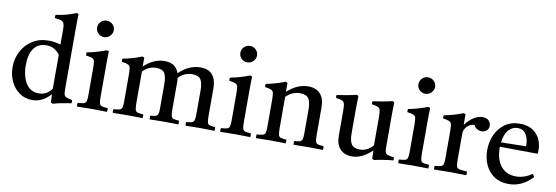

<svg xmlns="http://www.w3.org/2000/svg" viewBox="-56 -1159 4564 1576"><g transform="rotate(10 2226.0 -371.0)"><path d="M416 13 400 6 396 -63Q361 -25 324.5 -6.5Q288 12 244 12Q182 12 135.5 -21.5Q89 -55 64 -109Q39 -163 39 -226Q39 -299 70.5 -359Q102 -419 159.5 -455.5Q217 -492 294 -492Q317 -492 342 -488.5Q367 -485 394 -477V-605Q394 -636 388 -651.5Q382 -667 364.5 -673.5Q347 -680 312 -683Q309 -696 312 -710Q352 -715 394 -725.5Q436 -736 480 -755L497 -749Q496 -727 495.5 -699Q495 -671 495 -638V-142Q495 -104 498 -85Q501 -66 516 -58.5Q531 -51 567 -45Q570 -32 567 -18Q527 -12 489 -5Q451 2 416 13ZM395 -392Q352 -451 282 -451Q213 -451 178 -400.5Q143 -350 143 -261Q143 -209 157 -161Q171 -113 203 -82Q235 -51 288 -51Q355 -51 395 -109Z M866 1Q838 1 808 0Q778 -1 743 -1Q711 -1 678.5 0Q646 1 616 1Q613 -15 616 -30Q650 -32 666 -36.5Q682 -41 687 -56Q692 -71 692 -104V-328Q692 -367 689 -386Q686 -405 670.5 -412.5Q655 -420 617 -425Q614 -439 617 -451Q661 -459 701 -471Q741 -483 778 -497L795 -491Q794 -460 793.5 -433Q793 -406 793 -382V-114Q793 -75 797.5 -58Q802 -41 817.5 -36.5Q833 -32 866 -30Q869 -15 866 1ZM666 -667Q666 -696 686.5 -716Q707 -736 736 -736Q764 -736 784.5 -716Q805 -696 805 -668Q805 -642 785 -620.5Q765 -599 734 -599Q706 -599 686 -619Q666 -639 666 -667Z M1521 1Q1518 -15 1521 -30Q1551 -32 1566 -36.5Q1581 -41 1586.5 -56Q1592 -71 1592 -104V-306Q1592 -365 1574.5 -395Q1557 -425 1503 -425Q1436 -425 1389 -375Q1391 -359 1391 -341V-114Q1391 -75 1395.5 -58Q1400 -41 1415 -36.5Q1430 -32 1461 -30Q1463 -15 1461 1Q1433 1 1405 0Q1377 -1 1339 -1Q1302 -1 1274.5 0Q1247 1 1222 1Q1219 -15 1222 -30Q1251 -32 1265.5 -36.5Q1280 -41 1285 -56Q1290 -71 1290 -104V-306Q1290 -365 1273 -395Q1256 -425 1201 -425Q1138 -425 1091 -374V-114Q1091 -75 1095.5 -58Q1100 -41 1115.5 -36.5Q1131 -32 1163 -30Q1165 -15 1163 1Q1135 1 1105.5 0Q1076 -1 1038 -1Q1002 -1 973 0Q944 1 914 1Q911 -15 914 -30Q948 -32 964 -36.5Q980 -41 985 -56Q990 -71 990 -104V-328Q990 -367 986.5 -386Q983 -405 967.5 -412.5Q952 -420 915 -425Q912 -439 915 -451Q957 -459 996 -470Q1035 -481 1073 -497L1090 -491V-417Q1171 -492 1259 -492Q1314 -492 1342 -469Q1370 -446 1381 -412Q1424 -453 1469 -472.5Q1514 -492 1560 -492Q1626 -492 1659.5 -453Q1693 -414 1693 -341V-114Q1693 -75 1697 -58Q1701 -41 1716 -36.5Q1731 -32 1762 -30Q1765 -15 1762 1Q1734 1 1706 0Q1678 -1 1641 -1Q1603 -1 1574.5 0Q1546 1 1521 1Z M2060 1Q2032 1 2002 0Q1972 -1 1937 -1Q1905 -1 1872.5 0Q1840 1 1810 1Q1807 -15 1810 -30Q1844 -32 1860 -36.5Q1876 -41 1881 -56Q1886 -71 1886 -104V-328Q1886 -367 1883 -386Q1880 -405 1864.5 -412.5Q1849 -420 1811 -425Q1808 -439 1811 -451Q1855 -459 1895 -471Q1935 -483 1972 -497L1989 -491Q1988 -460 1987.5 -433Q1987 -406 1987 -382V-114Q1987 -75 1991.5 -58Q1996 -41 2011.5 -36.5Q2027 -32 2060 -30Q2063 -15 2060 1ZM1860 -667Q1860 -696 1880.5 -716Q1901 -736 1930 -736Q1958 -736 1978.5 -716Q1999 -696 1999 -668Q1999 -642 1979 -620.5Q1959 -599 1928 -599Q1900 -599 1880 -619Q1860 -639 1860 -667Z M2421 1Q2419 -15 2421 -30Q2452 -32 2467 -36.5Q2482 -41 2487 -56Q2492 -71 2492 -104V-306Q2492 -366 2473.5 -395.5Q2455 -425 2400 -425Q2371 -425 2344 -414.5Q2317 -404 2285 -375V-114Q2285 -75 2289.5 -58Q2294 -41 2309 -36.5Q2324 -32 2356 -30Q2358 -15 2356 1Q2328 1 2297.5 0Q2267 -1 2232 -1Q2200 -1 2169 0Q2138 1 2108 1Q2105 -15 2108 -30Q2142 -32 2158 -36.5Q2174 -41 2179 -56Q2184 -71 2184 -104V-328Q2184 -367 2180.5 -386Q2177 -405 2161.5 -412.5Q2146 -420 2109 -425Q2106 -439 2109 -451Q2195 -468 2267 -497L2284 -491V-416Q2330 -458 2374 -475Q2418 -492 2458 -492Q2524 -492 2559 -453Q2594 -414 2594 -341V-114Q2594 -75 2598.5 -58Q2603 -41 2618 -36.5Q2633 -32 2666 -30Q2668 -15 2666 1Q2636 1 2607.5 0Q2579 -1 2541 -1Q2504 -1 2476.5 0Q2449 1 2421 1Z M2910 12Q2845 12 2809.5 -26.5Q2774 -65 2774 -138V-340Q2774 -379 2770.5 -398Q2767 -417 2751.5 -425Q2736 -433 2699 -438Q2694 -451 2699 -463Q2742 -469 2781.5 -476Q2821 -483 2861 -493L2876 -486Q2875 -455 2874.5 -427.5Q2874 -400 2874 -376V-174Q2874 -114 2892.5 -84.5Q2911 -55 2965 -55Q2995 -55 3021.5 -68.5Q3048 -82 3072 -108V-340Q3072 -379 3068.5 -398Q3065 -417 3049.5 -425Q3034 -433 2997 -438Q2994 -451 2997 -463Q3040 -469 3079.5 -476Q3119 -483 3160 -493L3175 -486Q3174 -455 3173.5 -427.5Q3173 -400 3173 -376V-117Q3173 -87 3176.5 -72Q3180 -57 3196.5 -50.5Q3213 -44 3251 -40Q3252 -28 3251 -15Q3208 -11 3169 -5Q3130 1 3093 10L3077 3L3075 -67Q2992 12 2910 12Z M3544 1Q3516 1 3486 0Q3456 -1 3421 -1Q3389 -1 3356.5 0Q3324 1 3294 1Q3291 -15 3294 -30Q3328 -32 3344 -36.5Q3360 -41 3365 -56Q3370 -71 3370 -104V-328Q3370 -367 3367 -386Q3364 -405 3348.5 -412.5Q3333 -420 3295 -425Q3292 -439 3295 -451Q3339 -459 3379 -471Q3419 -483 3456 -497L3473 -491Q3472 -460 3471.5 -433Q3471 -406 3471 -382V-114Q3471 -75 3475.5 -58Q3480 -41 3495.5 -36.5Q3511 -32 3544 -30Q3547 -15 3544 1ZM3344 -667Q3344 -696 3364.5 -716Q3385 -736 3414 -736Q3442 -736 3462.5 -716Q3483 -696 3483 -668Q3483 -642 3463 -620.5Q3443 -599 3412 -599Q3384 -599 3364 -619Q3344 -639 3344 -667Z M3592 1Q3589 -15 3592 -30Q3626 -32 3642 -36.5Q3658 -41 3663 -56Q3668 -71 3668 -104V-328Q3668 -367 3664.5 -386Q3661 -405 3645.5 -412.5Q3630 -420 3593 -425Q3590 -439 3593 -451Q3633 -459 3671 -469.5Q3709 -480 3751 -497L3768 -491V-403Q3838 -492 3911 -492Q3946 -492 3963 -473.5Q3980 -455 3980 -432Q3980 -405 3962 -390.5Q3944 -376 3921 -376Q3902 -376 3883.5 -386Q3865 -396 3856 -417Q3822 -417 3795.5 -390.5Q3769 -364 3769 -329V-114Q3769 -75 3773.5 -58Q3778 -41 3797.5 -36.5Q3817 -32 3861 -30Q3863 -16 3861 1Q3827 1 3791 0Q3755 -1 3717 -1Q3680 -1 3651.5 0Q3623 1 3592 1Z M4214 12Q4143 12 4094 -21Q4045 -54 4019.5 -109.5Q3994 -165 3994 -232Q3994 -301 4020.5 -360Q4047 -419 4098 -455.5Q4149 -492 4222 -492Q4310 -492 4359.5 -439.5Q4409 -387 4409 -304Q4409 -294 4408.5 -286.5Q4408 -279 4407 -274L4092 -277Q4092 -273 4092 -270Q4092 -172 4137 -116Q4182 -60 4263 -60Q4331 -60 4397 -104Q4407 -92 4412 -81Q4327 12 4214 12ZM4095 -314 4302 -318Q4303 -320 4303 -323.5Q4303 -327 4303 -328Q4303 -382 4279.5 -418Q4256 -454 4210 -454Q4167 -454 4135 -419Q4103 -384 4095 -314Z"/></g></svg>

Font: Tiro Telugu
Style: Regular
Weight: 400
Designer: Telugu: John Hudson & Fiona Ross. Latin: John Hudson.
Foundry: Tiro Typeworks Ltd.
Version: Version 1.52